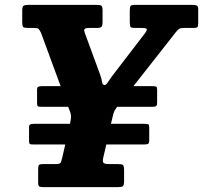

<svg xmlns="http://www.w3.org/2000/svg" viewBox="-20 -770 836 790"><path d="M137 -19.5V-74.5Q137 -88 140.8 -91.5Q144.5 -95 158 -95H210Q228 -95 230.5 -101.8Q233 -108.5 236.5 -123L248.5 -175.5H118.5Q104.5 -175.5 102 -178.2Q99.5 -181 99.5 -190.5V-246.5Q99.5 -255 104 -257.8Q108.5 -260.5 120 -260.5H268Q273 -282.5 272 -294Q271 -305.5 263.5 -323L260.5 -330.5H151.5Q138 -330.5 135.2 -333.2Q132.5 -336 132.5 -345.5V-401.5Q132.5 -410 137 -412.8Q141.5 -415.5 153 -415.5H229.5L148.5 -635.5Q142.5 -647.5 138.5 -651.2Q134.5 -655 118.5 -655H94Q79.5 -655 75.5 -659Q71.5 -663 71.5 -677.5V-726.5Q71.5 -742.5 76.8 -746.2Q82 -750 97.5 -750H376.5Q392 -750 397 -746.5Q402 -743 402 -727.5V-681Q402 -664 397.5 -659.5Q393 -655 378 -655H348Q331 -655 327.8 -650.5Q324.5 -646 329.5 -633L392.5 -461.5Q398 -445.5 399.8 -432.8Q401.5 -420 410 -420Q416.5 -420 423 -430.5Q429.5 -441 439.5 -454.5L576 -632.5Q586 -646 583.8 -650.5Q581.5 -655 562 -655H535Q521 -655 517.5 -658.8Q514 -662.5 514 -679V-727Q514 -742 517.8 -746Q521.5 -750 535.5 -750H770Q782 -750 788.8 -747.5Q795.5 -745 795.5 -732.5V-673Q795.5 -661.5 791.8 -658.2Q788 -655 776.5 -655H737.5Q724 -655 718 -651.8Q712 -648.5 705 -639.5L529 -415.5H607Q620 -415.5 623.2 -413Q626.5 -410.5 626.5 -401.5V-347Q626.5 -338 623.2 -334.2Q620 -330.5 605.5 -330.5H462Q456 -323 451.2 -314Q446.5 -305 443.5 -290L436.5 -260.5H574.5Q587.5 -260.5 590.8 -258Q594 -255.5 594 -246.5V-192Q594 -183 590.5 -179.2Q587 -175.5 573 -175.5H417.5L405 -122Q401.5 -106 405.2 -100.5Q409 -95 429 -95H464Q481.5 -95 486 -91Q490.5 -87 490.5 -69.5V-24Q490.5 -7.5 485.2 -3.8Q480 0 464.5 0H159Q145.5 0 141.2 -3Q137 -6 137 -19.5Z"/></svg>

Font: Besley* Narrow
Style: Bold Italic
Weight: 700
Width: 4
Italic angle: -13°
Designer: Owen Earl
Foundry: indestructible type*
Version: Version 3.000; ttfautohint (v1.8.3)